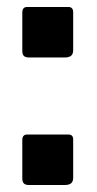

<svg xmlns="http://www.w3.org/2000/svg" viewBox="-20 -534 277 551"><path d="M190 -390Q190 -379 184 -374Q178 -369 165 -369H64Q53 -369 48.5 -373.5Q44 -378 44 -388V-498Q44 -514 58 -514H176Q190 -514 190 -499ZM190 -24Q190 -13 184 -8Q178 -3 165 -3H64Q53 -3 48.5 -7.5Q44 -12 44 -22V-132Q44 -148 58 -148H176Q190 -148 190 -134Z"/></svg>

Font: n
Style: Regular
Weight: 600
Designer: Pablo Impallari, Rodrigo Fuenzalida
Foundry: Impallari Type
Version: Version 1.002; ttfautohint (v1.5)